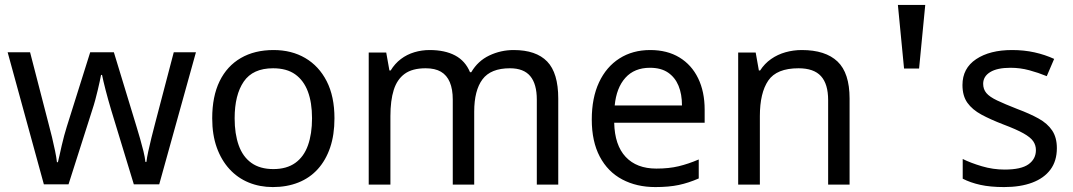

<svg xmlns="http://www.w3.org/2000/svg" viewBox="-20 -749 4353 779"><path d="M431 -303Q425 -324 419 -344.5Q413 -365 408.5 -383.5Q404 -402 400 -418Q396 -434 394 -445H390Q388 -434 384.5 -418Q381 -402 376.5 -383Q372 -364 366.5 -343.5Q361 -323 354 -302L258 -1H158L11 -537H102L176 -251Q184 -222 191 -192.5Q198 -163 203.5 -136.5Q209 -110 211 -91H215Q218 -103 222 -121Q226 -139 230.5 -159Q235 -179 240.5 -199Q246 -219 251 -235L346 -537H442L534 -235Q541 -212 548.5 -186Q556 -160 562 -135.5Q568 -111 570 -92H574Q576 -109 581.5 -134.5Q587 -160 594.5 -190.5Q602 -221 610 -251L685 -537H775L626 -1H523Z M1337 -269Q1337 -202 1319.5 -150.5Q1302 -99 1269.5 -63Q1237 -27 1190.5 -8.5Q1144 10 1087 10Q1034 10 989 -8.5Q944 -27 911 -63Q878 -99 859.5 -150.5Q841 -202 841 -269Q841 -358 871 -419.5Q901 -481 957 -513.5Q1013 -546 1090 -546Q1163 -546 1218.5 -513.5Q1274 -481 1305.5 -419.5Q1337 -358 1337 -269ZM932 -269Q932 -206 948.5 -159.5Q965 -113 1000 -88Q1035 -63 1089 -63Q1143 -63 1178 -88Q1213 -113 1229.5 -159.5Q1246 -206 1246 -269Q1246 -333 1229 -378Q1212 -423 1177.5 -447.5Q1143 -472 1088 -472Q1006 -472 969 -418Q932 -364 932 -269Z M2064 -546Q2155 -546 2200 -499.5Q2245 -453 2245 -349V0H2158V-345Q2158 -408 2131.5 -440Q2105 -472 2049 -472Q1971 -472 1937.5 -427Q1904 -382 1904 -296V0H1817V-345Q1817 -387 1805 -415.5Q1793 -444 1769 -458Q1745 -472 1707 -472Q1653 -472 1622 -449.5Q1591 -427 1577.5 -384Q1564 -341 1564 -278V0H1476V-536H1547L1560 -463H1565Q1582 -491 1606.5 -509.5Q1631 -528 1661 -537Q1691 -546 1723 -546Q1785 -546 1826.5 -524Q1868 -502 1887 -456H1892Q1919 -502 1965.5 -524Q2012 -546 2064 -546Z M2618 -546Q2687 -546 2736.5 -516Q2786 -486 2812.5 -431.5Q2839 -377 2839 -304V-251H2472Q2474 -160 2518.5 -112.5Q2563 -65 2643 -65Q2694 -65 2733.5 -74.5Q2773 -84 2815 -102V-25Q2774 -7 2734 1.5Q2694 10 2639 10Q2563 10 2504.5 -21Q2446 -52 2413.5 -113.5Q2381 -175 2381 -264Q2381 -352 2410.5 -415Q2440 -478 2493.5 -512Q2547 -546 2618 -546ZM2617 -474Q2554 -474 2517.5 -433.5Q2481 -393 2474 -321H2747Q2747 -367 2733 -401Q2719 -435 2690.5 -454.5Q2662 -474 2617 -474Z M3233 -546Q3329 -546 3378 -499.5Q3427 -453 3427 -349V0H3340V-343Q3340 -408 3311 -440Q3282 -472 3220 -472Q3131 -472 3097 -422Q3063 -372 3063 -278V0H2975V-536H3046L3059 -463H3064Q3082 -491 3108.5 -509.5Q3135 -528 3167 -537Q3199 -546 3233 -546Z M3648 -471 3623 -729H3734L3709 -471Z M4268 -148Q4268 -96 4242 -61Q4216 -26 4168 -8Q4120 10 4054 10Q3998 10 3957.5 1Q3917 -8 3886 -24V-104Q3918 -88 3963.5 -74.5Q4009 -61 4056 -61Q4123 -61 4153 -82.5Q4183 -104 4183 -140Q4183 -160 4172 -176Q4161 -192 4132.5 -208Q4104 -224 4051 -244Q3999 -264 3962 -284Q3925 -304 3905 -332Q3885 -360 3885 -404Q3885 -472 3940.5 -509Q3996 -546 4086 -546Q4135 -546 4177.5 -536.5Q4220 -527 4257 -510L4227 -440Q4193 -454 4156 -464Q4119 -474 4080 -474Q4026 -474 3997.5 -456.5Q3969 -439 3969 -409Q3969 -387 3982 -371.5Q3995 -356 4025.5 -341.5Q4056 -327 4107 -307Q4158 -288 4194 -268Q4230 -248 4249 -219.5Q4268 -191 4268 -148Z"/></svg>

Font: lbangla25
Style: Book
Weight: 400
Designer: Jelle Bosma - Monotype Design Team
Foundry: Monotype Imaging Inc.
Version: Version 2.003